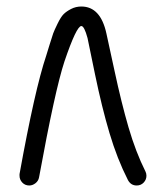

<svg xmlns="http://www.w3.org/2000/svg" viewBox="-20 -570 510 590"><path d="M430 -30Q430 -18 421.5 -9Q413 0 400 0Q382 0 373 -17Q340 -82 316.5 -161Q293 -240 272 -341.5Q251 -443 249 -453Q239 -490 230 -490Q215 -490 178 -381Q149 -293 100 -25Q98 -14 89 -7Q80 0 70 0Q57 0 48.5 -9Q40 -18 40 -30V-35Q87 -295 122 -399Q124 -405 132 -431.5Q140 -458 143.5 -467.5Q147 -477 157 -497.5Q167 -518 175.5 -526.5Q184 -535 198.5 -542.5Q213 -550 230 -550Q289 -550 307 -467Q311 -450 332 -352Q353 -254 375 -178.5Q397 -103 427 -43Q430 -37 430 -30Z"/></svg>

Font: Pecita
Style: Book
Weight: 400
Width: 7
Version: Version 4.3